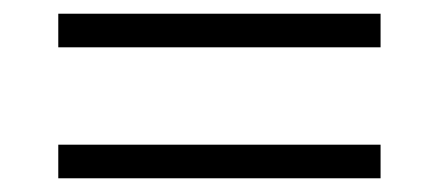

<svg xmlns="http://www.w3.org/2000/svg" viewBox="-20 -446 640 280"><path d="M65 -377V-426H535V-377ZM65 -186V-235H535V-186Z"/></svg>

Font: IBM Plex Sans Thai Light
Style: Regular
Weight: 300
Designer: Mike Abbink, Paul van der Laan, Pieter van Rosmalen, Ben Mitchell, Mark Frömberg
Foundry: Bold Monday
Version: Version 1.2